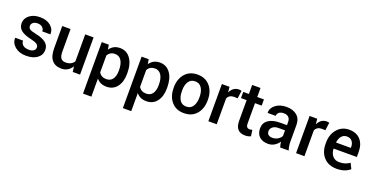

<svg xmlns="http://www.w3.org/2000/svg" viewBox="-28 -1347 4473 2307"><g transform="rotate(20 2208.5 -193.5)"><path d="M224.1 -197.3Q136.2 -216.3 93.8 -249.8Q51.3 -283.2 51.3 -341.8Q51.3 -400.4 102.3 -441.9Q153.3 -483.4 237.5 -483.4Q321.8 -483.4 373.3 -441.2Q424.8 -398.9 422.4 -334.5L421.4 -331.5H319.3Q319.3 -362.3 296.4 -382.8Q273.4 -403.3 235.6 -403.3Q197.8 -403.3 177 -386.5Q156.2 -369.6 156.2 -343.5Q156.2 -317.4 176 -303.2Q195.8 -289.1 252.9 -277.8Q344.2 -258.8 386.7 -224.9Q429.2 -190.9 429.2 -133.8Q429.2 -69.3 376.5 -29.5Q323.7 10.3 234.9 10.3Q146 10.3 91.3 -35.6Q36.6 -81.5 39.1 -146L40 -148.9H139.2Q141.1 -108.9 167.7 -89.4Q194.3 -69.8 237.3 -69.8L237.8 -68.8Q279.3 -68.8 301.5 -84.5Q323.7 -100.1 323.7 -126.5Q323.7 -152.8 302 -168.9Q280.3 -185.1 224.1 -197.3Z M684.6 10.3Q606 10.3 564 -39.3Q522 -88.9 522 -189.9V-474.6H628.4V-189.5Q628.4 -127.9 647.7 -102.3Q667 -76.7 709.5 -76.7Q784.2 -76.7 815.9 -130.9V-474.6H922.9V1H829.6L820.3 -68.4Q772.9 10.3 684.6 10.3Z M1450.7 -210.9V-201.7Q1450.7 -96.2 1401.9 -33.4Q1353 29.3 1269.8 29.3Q1186.5 29.3 1141.1 -27.8V203.1H1034.2V-455.1H1124.5L1134.8 -395.5Q1182.1 -463.9 1267.3 -463.9Q1352.5 -463.9 1401.6 -395.3Q1450.7 -326.7 1450.7 -210.9ZM1344.7 -201.7V-210.9Q1344.7 -286.6 1316.7 -331.5Q1288.6 -376.5 1235.4 -376.5Q1170.9 -376.5 1141.1 -322.3V-107.4Q1170.9 -55.7 1235.8 -55.7Q1289.6 -55.7 1317.1 -94.7Q1344.7 -133.8 1344.7 -201.7Z M1960.4 -210.9V-201.7Q1960.4 -96.2 1911.6 -33.4Q1862.8 29.3 1779.5 29.3Q1696.3 29.3 1650.9 -27.8V203.1H1543.9V-455.1H1634.3L1644.5 -395.5Q1691.9 -463.9 1777.1 -463.9Q1862.3 -463.9 1911.4 -395.3Q1960.4 -326.7 1960.4 -210.9ZM1854.5 -201.7V-210.9Q1854.5 -286.6 1826.4 -331.5Q1798.3 -376.5 1745.1 -376.5Q1680.7 -376.5 1650.9 -322.3V-107.4Q1680.7 -55.7 1745.6 -55.7Q1799.3 -55.7 1826.9 -94.7Q1854.5 -133.8 1854.5 -201.7Z M2140.6 -231Q2140.6 -160.6 2168 -117.4Q2195.3 -74.2 2252 -74.2Q2308.6 -74.2 2335.9 -117.7Q2364.3 -161.1 2364.3 -231V-240.2Q2364.3 -308.6 2335.9 -352.1Q2308.6 -396.5 2252 -396.5Q2195.3 -396.5 2167.7 -352.8Q2140.1 -309.1 2140.1 -240.7ZM2411.6 -414.6Q2469.7 -347.7 2469.7 -241.2V-231.9Q2469.7 -124.5 2411.4 -57.4Q2353 9.8 2251.2 9.8Q2149.4 9.8 2092.3 -58.1Q2034.2 -125 2034.2 -231.9L2033.7 -240.7Q2033.7 -346.2 2091.8 -414.6Q2149.9 -482.9 2251.7 -482.9Q2353.5 -482.9 2411.6 -414.6Z M2669.9 0H2563V-475.6H2660.6L2667.5 -406.7Q2706.5 -484.4 2779.8 -484.4Q2798.3 -484.4 2813 -479L2799.8 -379.4L2754.4 -380.9Q2693.4 -380.9 2669.9 -330.6Z M2908.7 -589.8H3015.6V-474.6H3101.1V-395.5H3015.6V-132.8Q3015.6 -78.1 3062 -78.1Q3080.6 -78.1 3095.2 -84L3106.4 -5.4Q3076.7 10.3 3034.7 10.3Q2908.7 10.3 2908.7 -132.8V-395.5H2836.4V-474.6H2908.7Z M3329.6 10.3Q3255.9 10.3 3215.8 -27.6Q3175.8 -65.4 3175.8 -134Q3175.8 -202.6 3230 -240.7Q3284.2 -278.8 3383.8 -278.8H3466.8V-320.8Q3466.8 -358.4 3444.8 -379.4Q3422.9 -400.4 3384 -400.4Q3345.2 -400.4 3323.5 -383.1Q3301.8 -365.7 3301.8 -337.4H3198.7L3198.2 -339.8Q3195.3 -397.9 3249.5 -440.7Q3303.7 -483.4 3388.7 -483.4Q3473.6 -483.4 3523.4 -440.7Q3573.2 -397.9 3573.2 -319.8V-108.4Q3573.2 -49.8 3590.3 1L3481.9 1.5Q3470.2 -35.6 3467.3 -68.4Q3443.8 -33.2 3408.2 -11.5Q3372.6 10.3 3329.6 10.3ZM3282.2 -134.8H3282.7Q3282.7 -106.9 3300.5 -91.3Q3318.4 -75.7 3354.5 -75.7Q3390.6 -75.7 3422.9 -95.2Q3455.1 -114.7 3466.3 -141.6V-211.9H3381.3Q3336.4 -211.9 3309.3 -189.7Q3282.2 -167.5 3282.2 -134.8Z M3791.5 0H3684.6V-475.6H3782.2L3789.1 -406.7Q3828.1 -484.4 3901.4 -484.4Q3919.9 -484.4 3934.6 -479L3921.4 -379.4L3876 -380.9Q3814.9 -380.9 3791.5 -330.6Z M4281.7 -295.4Q4281.7 -341.8 4258.1 -369.6Q4234.4 -397.5 4192.1 -397.5Q4149.9 -397.5 4124 -366.9Q4098.1 -336.4 4092.3 -286.6L4092.8 -284.2H4281.7ZM4375 -45.9Q4310.1 10.3 4205.1 10.3Q4100.1 10.3 4039.8 -55.2Q3979.5 -120.6 3979.5 -225.6V-243.2Q3979.5 -347.7 4038.8 -415.8Q4098.1 -483.9 4190.9 -483.6Q4283.7 -483.4 4335.2 -426Q4386.7 -368.7 4386.7 -269V-206.1H4090.3L4089.4 -203.6Q4092.3 -145.5 4123.3 -110.4Q4154.3 -75.2 4207 -75.2Q4249 -75.2 4279.5 -85Q4310.1 -94.7 4340.3 -115.7L4374.5 -45.9Z"/></g></svg>

Font: Yantramanav Medium
Style: Regular
Weight: 500
Version: Version 1.001;PS 1.0;hotconv 1.0.72;makeotf.lib2.5.5900; ttf